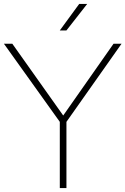

<svg xmlns="http://www.w3.org/2000/svg" viewBox="-29 -964 643 984"><path d="M594 -740 311.5 -339.5V0H277.5V-339.5L-9 -740H34L295 -372L553 -740ZM277.5 -808 377 -944H418L311.5 -808Z"/></svg>

Font: Encode Sans Semi Expanded Thin
Style: Regular
Weight: 250
Width: 6
Designer: Multiple Designers
Foundry: Impallari Type
Version: Version 2.000